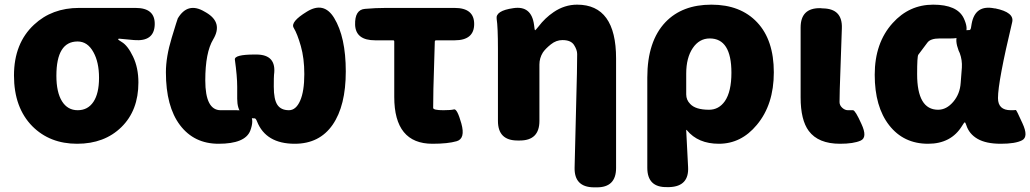

<svg xmlns="http://www.w3.org/2000/svg" viewBox="-20 -603 4421 824"><path d="M119 -61Q40 -141 40 -279Q40 -417 126 -497Q203 -569 319 -569H562Q647 -569 644 -496Q641 -424 556 -431L492 -437Q487 -437 487 -434.5Q487 -432 502 -423Q528 -408 551 -360Q574 -312 574 -249Q574 -129 501 -57.5Q428 14 311 14Q194 14 119 -61ZM381 -379Q356 -425 313 -425Q222 -425 222 -278Q222 -207 246 -168.5Q270 -130 313.5 -130Q357 -130 381 -166Q405 -202 405 -269Q405 -336 381 -379Z M918 14Q813 14 752.5 -66Q692 -146 692 -293Q692 -359 717 -441Q741 -520 743 -524Q786 -596 858 -553L865 -549Q938 -506 895 -434Q861 -378 861 -258Q861 -130 927 -130H994Q1087 -130 1054 -42Q1032 14 918 14ZM1073 -95Q998 -95 998 -179V-231Q998 -275 988 -347Q985 -369 1073 -369H1080Q1168 -369 1156 -282Q1155 -275 1155 -231Q1155 -176 1170.5 -153Q1186 -130 1220 -130Q1250 -130 1268 -170.5Q1286 -211 1286 -285Q1286 -353 1271 -405.5Q1256 -458 1240.5 -483.5Q1225 -509 1297 -553Q1370 -598 1414 -526Q1464 -444 1464 -296.5Q1464 -149 1407.5 -67.5Q1351 14 1245 14Q1121 14 1083 -82Q1078 -95 1073 -95Z M1836 14Q1672 14 1672 -187V-425Q1672 -430 1667 -430H1590Q1507 -430 1504 -496Q1502 -562 1547 -565Q1592 -569 1636 -569H1931Q2015 -569 2015 -500Q2015 -430 1931 -430H1852Q1846 -430 1846 -424L1840 -222Q1839 -181 1839 -140Q1839 -130 1883 -130Q1915 -130 1928.5 -133.5Q1942 -137 1960 -73Q1978 -8 1940 3Q1902 14 1836 14Z M2528 201Q2444 200 2446 116L2456 -289Q2457 -330 2457 -371Q2457 -389 2443.5 -410Q2430 -431 2394 -431Q2367 -431 2344 -412.5Q2321 -394 2310 -378Q2295 -354 2295 -326V-84Q2295 0 2211 0H2201Q2117 0 2117 -84V-392Q2117 -487 2111.5 -522Q2106 -557 2183 -568Q2261 -580 2272 -496L2274 -481Q2275 -473 2276.5 -473Q2278 -473 2291 -489Q2319 -526 2356 -551Q2403 -583 2457 -583Q2624 -583 2624 -352V118Q2624 202 2540 201Z M2843 200Q2758 202 2758 117V-270Q2758 -426 2836 -508Q2908 -583 3033 -583Q3158 -583 3229.5 -507Q3301 -431 3301 -292.5Q3301 -154 3228 -67Q3161 14 3065 14Q2976 14 2928 -44Q2925 -48 2925 -43L2933 113Q2938 197 2853 200ZM3023 -132Q3065 -132 3091 -169Q3119 -210 3119 -291Q3119 -438 3026 -438Q2981 -438 2953 -396.5Q2925 -355 2925 -287V-198Q2925 -174 2942 -157Q2965 -132 3023 -132Z M3585 14Q3492 14 3451 -41Q3416 -88 3416 -185V-485Q3416 -569 3500 -568L3511 -567Q3596 -566 3593 -482L3584 -220Q3583 -179 3583 -165Q3583 -151 3594.5 -140.5Q3606 -130 3619 -130Q3632 -130 3641 -130Q3651 -129 3677 -71Q3704 -13 3673.5 0.5Q3643 14 3585 14Z M3963 14Q3858 14 3796 -65.5Q3734 -145 3734 -282Q3734 -419 3811 -504Q3882 -583 3985 -583Q4088 -583 4116 -525Q4157 -438 4061 -438H4013Q3973 -438 3960 -420Q3947 -402 3921 -368Q3916 -361 3916 -285Q3916 -132 4006 -132Q4042 -132 4071 -166Q4100 -200 4103 -248L4108 -313Q4110 -345 4099 -375L4094 -386Q4061 -474 4140 -474Q4145 -474 4147 -483L4150 -501Q4165 -584 4248 -567H4251Q4334 -550 4324 -508Q4263 -253 4263 -182Q4263 -130 4318 -130Q4337 -130 4339.5 -131Q4342 -132 4368 -74Q4395 -16 4366.5 -1Q4338 14 4275 14Q4212 14 4175.5 -7Q4139 -28 4127 -66Q4123 -78 4120.5 -78Q4118 -78 4109 -63Q4062 14 3963 14Z"/></svg>

Font: Resource Han Rounded KR Heavy
Style: Regular
Weight: 900
Designer: Cyano Hao (round all glyphs); Ryoko NISHIZUKA 西塚涼子 (kana, bopomofo & ideographs); Paul D. Hunt (Latin, Greek & Cyrillic)
Foundry: Cyano Hao
Version: 0.990